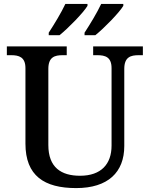

<svg xmlns="http://www.w3.org/2000/svg" viewBox="-20 -951 765 981"><path d="M412 -784V-771H467C512 -807 589 -886 610 -921V-931H497C476 -886 440 -827 412 -784ZM229 -784V-771H284C329 -807 406 -886 427 -921V-931H314C293 -886 257 -827 229 -784ZM369 10C532 10 615 -71 615 -205V-599C615 -660 648 -669 689 -669H710V-714H456V-669H477C517 -669 550 -660 550 -603V-207C550 -113 497 -53 389 -53C293 -53 227 -95 227 -210V-599C227 -660 260 -669 300 -669H321V-714H15V-669H37C76 -669 110 -660 110 -603V-217C110 -53 206 10 369 10Z"/></svg>

Font: Noto Serif Medium
Style: Regular
Weight: 500
Designer: Monotype Design Team
Foundry: Monotype Imaging Inc.
Version: Version 2.013